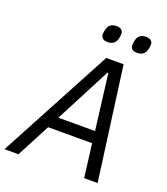

<svg xmlns="http://www.w3.org/2000/svg" viewBox="-186 -1002 967 1112"><g transform="rotate(20 298.0 -446.0)"><path d="M322 -787Q280 -787 280 -822Q280 -827 283 -845Q292 -892 339 -892Q381 -892 381 -857Q381 -852 378 -834Q369 -787 322 -787ZM504 -787Q462 -787 462 -822Q462 -827 465 -845Q474 -892 521 -892Q563 -892 563 -857Q563 -852 560 -834Q551 -787 504 -787ZM547 0H464L438 -206H167L59 0H-27L346 -698H453ZM430 -278 387 -621H382L204 -278Z"/></g></svg>

Font: Aneliza
Style: Italic
Weight: 400
Italic angle: -11.31°
Designer: Mike Abbink, Paul van der Laan, Pieter van Rosmalen
Foundry: Bold Monday
Version: Version 3.0